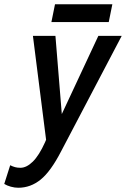

<svg xmlns="http://www.w3.org/2000/svg" viewBox="-101 -688 593 904"><path d="M-81 178 -53 90Q-41 96 -30 99Q-19 102 -5 102Q24 102 53.5 73Q83 44 111 -18L116 -30L54 -519H160L190 -151L362 -519H472L187 24Q138 119 90.5 157.5Q43 196 -15 196Q-32 196 -50 191Q-68 186 -81 178ZM141 -584 158 -668H428L411 -584Z"/></svg>

Font: Radio Canada Condensed Medium
Style: Italic
Weight: 500
Width: 3
Italic angle: -12°
Designer: Charles Daoud, Etienne Aubert Bonn, Alexandre Saumier Demers, Jacques Le Bailly
Foundry: Radio-Canada
Version: Version 2.104; ttfautohint (v1.8.4.7-5d5b);gftools[0.9.28.de